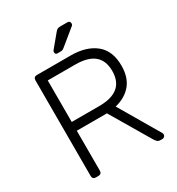

<svg xmlns="http://www.w3.org/2000/svg" viewBox="-204 -1008 1049 1137"><g transform="rotate(-30 320.0 -440.0)"><path d="M116 0Q106 0 100 -6Q94 -12 94 -22V-677Q94 -688 100 -694Q106 -700 116 -700H349Q454 -700 516.5 -650Q579 -600 579 -498Q579 -418 539 -370Q499 -322 428 -305L589 -31Q592 -25 592 -20Q592 -12 586 -6Q580 0 572 0H560Q544 0 536 -8.5Q528 -17 522 -27L363 -296H157V-22Q157 -12 151 -6Q145 0 134 0ZM157 -356H344Q431 -356 473.5 -391.5Q516 -427 516 -498Q516 -569 473.5 -604.5Q431 -640 344 -640H157ZM288 -750Q272 -750 272 -766Q272 -774 277 -779L346 -862Q354 -872 361 -876Q368 -880 383 -880H429Q448 -880 448 -861Q448 -854 443 -849L334 -760Q326 -753 319.5 -751.5Q313 -750 303 -750Z"/></g></svg>

Font: Rubik Light Light
Style: Regular
Weight: 300
Version: Version 2.101